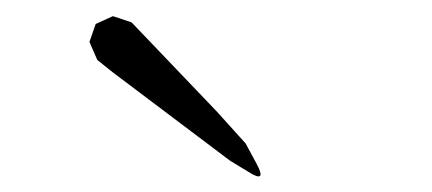

<svg xmlns="http://www.w3.org/2000/svg" viewBox="-20 -779 540 240"><path d="M99.6 -749 121.1 -758.8 144.5 -751 251 -639.6 287.1 -599.6 300.8 -574.2Q314.5 -548.8 290 -564.5L267.6 -578.1L121.1 -688.5L101.6 -704.1L91.8 -726.6Z"/></svg>

Font: B2 Hana
Style: Regular
Weight: 500
Version: 2020-08-05; (max)